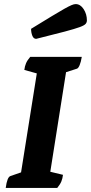

<svg xmlns="http://www.w3.org/2000/svg" viewBox="-20 -919 445 939"><path d="M8 0Q15 -53 31 -58L83 -76L160 -560L99 -577Q101 -595 107.5 -610Q114 -625 128 -641H380Q376 -616 369.5 -600.5Q363 -585 356 -583L303 -566L226 -79L288 -64Q286 -46 280 -31.5Q274 -17 260 0ZM157 -729Q144 -729 138 -744.5Q132 -760 132 -778Q194 -816 233.5 -840Q273 -864 295.5 -876.5Q318 -889 330 -894Q342 -899 350 -899Q373 -899 389 -874.5Q405 -850 405 -819Q405 -810 399 -802.5Q393 -795 370 -786.5Q347 -778 296.5 -764.5Q246 -751 157 -729Z"/></svg>

Font: Petrona ExtraBold
Style: Italic
Weight: 800
Italic angle: -9°
Designer: Ringo R. Seeber
Foundry: Ringo R. Seeber
Version: Version 2.001; ttfautohint (v1.8.3)